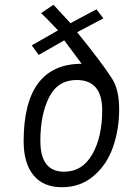

<svg xmlns="http://www.w3.org/2000/svg" viewBox="-20 -778 556 804"><path d="M301 -443Q222 -443 185.5 -370.5Q149 -298 149 -188Q149 -59 248 -59Q325 -59 366.5 -132Q408 -205 408 -316Q408 -443 301 -443ZM449 -449Q479 -403 479 -320Q479 -237 453.5 -163Q428 -89 372.5 -41.5Q317 6 239 6Q161 6 120 -44.5Q79 -95 79 -186Q79 -510 322 -511L249 -609L142 -548L113 -588L223 -651Q164 -713 152 -723L204 -758L275 -681L384 -739L413 -701L303 -643Q407 -515 449 -449Z"/></svg>

Font: Gudea
Style: Italic
Weight: 400
Version: Version 1.002